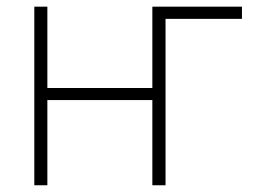

<svg xmlns="http://www.w3.org/2000/svg" viewBox="-20 -548 770 568"><path d="M695.8 -528.3V-492.2H453.1L453.6 -528.3ZM441.4 -287.6V-252H107.9V-287.6ZM120.1 -528.3V0H81.5V-528.3ZM469.7 -528.3V0H430.7V-528.3Z"/></svg>

Font: Roboto ExtraLight
Style: Regular
Weight: 250
Designer: Christian Robertson
Foundry: Google
Version: Version 3.009; 2024